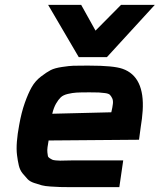

<svg xmlns="http://www.w3.org/2000/svg" viewBox="-20 -770 658 790"><path d="M304 -535 178 -750H314L373 -644L478 -750H617L420 -535ZM268 0Q242 0 227 -0.5Q212 -1 188.5 -2.5Q165 -4 152 -7.5Q139 -11 121 -17Q103 -23 93.5 -33Q84 -43 73 -56.5Q62 -70 57.5 -89Q53 -108 50 -132Q47 -156 49.5 -187.5Q52 -219 59 -256Q68 -307 82 -346.5Q96 -386 110.5 -411.5Q125 -437 148.5 -455Q172 -473 188.5 -481.5Q205 -490 235.5 -494.5Q266 -499 281.5 -499.5Q297 -500 331 -500Q342 -500 347 -500Q447 -500 484 -487Q576 -455 567 -314Q565 -283 559 -247L552 -195L180 -192Q177 -176 175.5 -164Q174 -152 175 -143Q176 -134 177 -128.5Q178 -123 184.5 -119Q191 -115 195 -113Q199 -111 210 -110Q221 -109 228 -109Q235 -109 251.5 -109.5Q268 -110 278 -110H487L471 0ZM195 -302 438 -308Q443 -329 444.5 -343Q446 -357 441.5 -366Q437 -375 432 -380Q427 -385 412 -387Q397 -389 386.5 -389.5Q376 -390 351 -390Q346 -390 343 -390Q311 -390 294.5 -389Q278 -388 259 -383.5Q240 -379 230 -369.5Q220 -360 210.5 -343.5Q201 -327 195 -302Z"/></svg>

Font: Hermit
Style: Bold Italic
Weight: 700
Italic angle: -10°
Designer: Pablo Caro
Version: Version 2.000;PS 002.000;hotconv 1.0.88;makeotf.lib2.5.64775